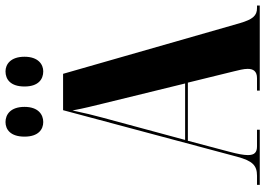

<svg xmlns="http://www.w3.org/2000/svg" viewBox="-153 -810 963 697"><g transform="rotate(-90 328.5 -461.5)"><path d="M418 -786C443 -786 471 -804 471 -854C471 -905 443 -923 418 -923C389 -923 363 -905 363 -854C363 -804 389 -786 418 -786ZM234 -786C261 -786 289 -804 289 -854C289 -905 261 -923 234 -923C207 -923 181 -905 181 -854C181 -804 207 -786 234 -786ZM6 0H206V-10H146C124 -10 114 -19 114 -43C114 -58 118 -80 126 -110L166 -261H377L418 -94C422 -77 427 -59 427 -44C427 -24 419 -10 393 -10H348V0H657V-10H648C620 -10 607 -25 593 -72L409 -714H277L108 -82C93 -27 77 -10 39 -10H6ZM169 -271 250 -571C259 -604 267 -637 276 -680C284 -636 293 -603 301 -569L374 -271Z"/></g></svg>

Font: Noto Serif Display ExtraCondensed Black
Style: Regular
Weight: 900
Width: 2
Designer: Monotype Design Team
Foundry: Monotype Imaging Inc.
Version: Version 2.009